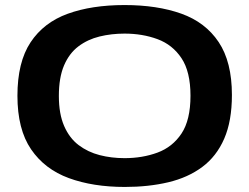

<svg xmlns="http://www.w3.org/2000/svg" viewBox="-20 -730 987 760"><path d="M474 10Q348 10 252.5 -25Q157 -60 103 -139Q49 -218 49 -351Q49 -484 101 -562.5Q153 -641 248 -675.5Q343 -710 473 -710Q602 -710 697.5 -676Q793 -642 845.5 -563.5Q898 -485 898 -354Q898 -251 867.5 -181Q837 -111 780.5 -69Q724 -27 646 -8.5Q568 10 474 10ZM473 -104Q544 -104 603.5 -126Q663 -148 698.5 -201.5Q734 -255 734 -351Q734 -446 698.5 -499.5Q663 -553 603.5 -575Q544 -597 473 -597Q421 -597 374 -585.5Q327 -574 290.5 -546.5Q254 -519 233.5 -471Q213 -423 213 -350Q213 -279 234 -231Q255 -183 291.5 -155.5Q328 -128 374.5 -116Q421 -104 473 -104Z"/></svg>

Font: Georama Extended SemiBold
Style: Regular
Weight: 600
Width: 7
Designer: Jean-Baptiste Levee
Foundry: Production Type
Version: Version 1.000